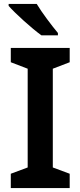

<svg xmlns="http://www.w3.org/2000/svg" viewBox="-20 -958 410 978"><path d="M167 -938H24V-928C56 -891 142 -813 191 -778H275V-790C244 -827 194 -893 167 -938ZM335 0V-73L249 -105V-608L335 -641V-714H35V-641L121 -608V-105L35 -73V0Z"/></svg>

Font: Noto Sans Sinhala SemiBold
Style: Regular
Weight: 600
Designer: Jelle Bosma - Monotype Design Team
Foundry: Monotype Imaging Inc.
Version: Version 2.006